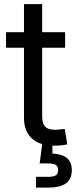

<svg xmlns="http://www.w3.org/2000/svg" viewBox="-20 -689 362 914"><path d="M290 -535.6V-461.9H8.8V-535.6ZM94.2 -669.4H180.7V-136.2Q180.7 -101.6 194.6 -86.4Q208.5 -71.3 242.2 -71.3Q251.5 -71.3 264.4 -72.5Q277.3 -73.7 288.1 -75.2L300.3 -2Q287.1 1.5 270.5 2.9Q253.9 4.4 238.3 4.4Q168.9 4.4 131.6 -30Q94.2 -64.5 94.2 -128.4ZM151.4 204.1V152.8H209Q234.9 152.8 245.8 145.5Q256.8 138.2 256.8 120.6Q256.8 103.5 245.8 96.2Q234.9 88.9 209 88.9H168.9L183.6 -23.4H229.5V0V42Q275.4 43.9 298.6 63.5Q321.8 83 321.8 121.1Q321.8 164.1 293.5 184.1Q265.1 204.1 209 204.1Z"/></svg>

Font: Inter 20pt
Style: Regular
Weight: 400
Version: Version 4.001;git-66647c0bb